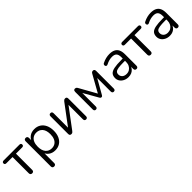

<svg xmlns="http://www.w3.org/2000/svg" viewBox="285 -1769 3229 3229"><g transform="rotate(-45 1899.5 -154.0)"><path d="M222.2 6.9Q202.8 6.9 192.1 -4Q181.4 -14.9 181.4 -34.8V-420.7H34.5Q-2.5 -420.7 -2.5 -453.8Q-2.5 -468.8 7.5 -477.6Q17.5 -486.3 34.5 -486.3H409.3Q446.4 -486.3 446.4 -453.8Q446.4 -437.7 436.9 -429.2Q427.4 -420.7 409.3 -420.7H262.4V-34.8Q262.4 -14.9 252.5 -4Q242.6 6.9 222.2 6.9Z M564.7 186.9Q545.3 186.9 534.9 176.2Q524.5 165.5 524.5 145.7V-452Q524.5 -472.4 534.9 -482.9Q545.3 -493.3 564.3 -493.3Q583.7 -493.3 594.1 -482.9Q604.5 -472.4 604.5 -452V-357.1L593.5 -371.2Q609.6 -428 657.2 -461.6Q704.7 -495.3 771 -495.3Q836 -495.3 884.3 -464.6Q932.5 -433.8 959.2 -377.6Q986 -321.3 986 -243.4Q986 -166.5 959.5 -109.5Q933 -52.5 884.8 -21.8Q836.5 8.9 771 8.9Q705.2 8.9 657.9 -24.7Q610.5 -58.4 594 -113.8H605.5V145.7Q605.5 165.5 594.8 176.2Q584.1 186.9 564.7 186.9ZM754 -56.4Q799.5 -56.4 833.3 -78.1Q867.1 -99.8 885.5 -141.7Q904 -183.5 904 -243.4Q904 -334 863.3 -382Q822.7 -430 754 -430Q708.5 -430 674.7 -408.5Q640.8 -387 622.4 -345.4Q604 -303.8 604 -243.4Q604 -153.3 644.9 -104.8Q685.8 -56.4 754 -56.4Z M1154.3 6.9Q1142.8 6.9 1134.3 2.6Q1125.8 -1.8 1121.4 -11.7Q1117 -21.7 1117 -36.7V-453.4Q1117 -472.9 1127 -483.1Q1136.9 -493.3 1154.4 -493.3Q1171.9 -493.3 1181.3 -483.1Q1190.8 -472.9 1190.8 -453.4V-77.1H1165.8L1457.4 -467.1Q1465.2 -477.9 1475.9 -485.6Q1486.6 -493.3 1504 -493.3Q1516.1 -493.3 1524.1 -488.9Q1532.1 -484.6 1536.5 -475.1Q1540.8 -465.7 1540.8 -450.1V-32.9Q1540.8 -14.5 1531.4 -3.8Q1521.9 6.9 1504.5 6.9Q1486 6.9 1476.5 -3.8Q1467.1 -14.5 1467.1 -32.9V-409.7H1492.5L1200.5 -19.3Q1193.1 -9 1182.7 -1Q1172.2 6.9 1154.3 6.9Z M1736.9 6.9Q1719.9 6.9 1710.5 -3.5Q1701 -14 1701 -32.4V-450.2Q1701 -464.3 1704.9 -473.7Q1708.8 -483.1 1717 -488.2Q1725.2 -493.3 1737.3 -493.3Q1748.9 -493.3 1756.9 -489.4Q1764.9 -485.6 1770.7 -479.3Q1776.5 -473 1780.9 -464.2L1950.7 -160.8L2120.5 -464.2Q2125.4 -473.5 2131 -479.8Q2136.6 -486.1 2144.6 -489.7Q2152.6 -493.3 2163.7 -493.3Q2182.1 -493.3 2191 -482.4Q2200 -471.5 2200 -450.2V-32.4Q2200 -14 2190.8 -3.5Q2181.6 6.9 2164.1 6.9Q2147.1 6.9 2137.6 -3.5Q2128.2 -14 2128.2 -32.4V-393.2H2150.6L1980 -93Q1975.6 -85.1 1969 -79.5Q1962.4 -73.9 1950.7 -73.9Q1938.6 -73.9 1932.6 -79.8Q1926.5 -85.6 1921.5 -93L1750.4 -393.2H1772.8V-32.4Q1772.8 -14 1763.6 -3.5Q1754.4 6.9 1736.9 6.9Z M2513.5 8.9Q2463.7 8.9 2424.1 -10.8Q2384.4 -30.5 2361.7 -64.1Q2339 -97.8 2339 -139.7Q2339 -193.7 2366.2 -224.7Q2393.4 -255.6 2457.2 -268.8Q2521 -282 2630.7 -282H2676V-228.6H2632.3Q2550.6 -228.6 2504.4 -221.3Q2458.1 -214 2439.4 -195.7Q2420.7 -177.5 2420.7 -144.6Q2420.7 -103.7 2449.3 -77.6Q2477.9 -51.6 2527.3 -51.6Q2567.2 -51.6 2597.5 -70.8Q2627.8 -90 2645.4 -123.1Q2663.1 -156.2 2663.1 -198.7V-313.1Q2663.1 -374.8 2637.9 -402.6Q2612.7 -430.4 2555.4 -430.4Q2520.6 -430.4 2485.5 -421.3Q2450.4 -412.2 2411.8 -392Q2398.1 -385.1 2387.8 -387.6Q2377.6 -390 2371.7 -398.2Q2365.8 -406.5 2365 -417Q2364.2 -427.5 2369.3 -437.5Q2374.4 -447.5 2387 -452.9Q2430.4 -475 2473.7 -485.2Q2517 -495.3 2556.2 -495.3Q2619.2 -495.3 2660.1 -474.9Q2701.1 -454.5 2721.2 -412.9Q2741.3 -371.3 2741.3 -306.1V-34.8Q2741.3 -14.9 2731.6 -4Q2721.9 6.9 2703.4 6.9Q2684.9 6.9 2674.7 -4Q2664.5 -14.9 2664.5 -34.8V-113H2674.1Q2665.5 -75.4 2643.2 -48Q2620.8 -20.7 2588 -5.9Q2555.1 8.9 2513.5 8.9Z M3041.2 6.9Q3021.8 6.9 3011.1 -4Q3000.4 -14.9 3000.4 -34.8V-420.7H2853.5Q2816.5 -420.7 2816.5 -453.8Q2816.5 -468.8 2826.5 -477.6Q2836.5 -486.3 2853.5 -486.3H3228.3Q3265.4 -486.3 3265.4 -453.8Q3265.4 -437.7 3255.9 -429.2Q3246.4 -420.7 3228.3 -420.7H3081.4V-34.8Q3081.4 -14.9 3071.5 -4Q3061.6 6.9 3041.2 6.9Z M3496.5 8.9Q3446.7 8.9 3407.1 -10.8Q3367.4 -30.5 3344.7 -64.1Q3322 -97.8 3322 -139.7Q3322 -193.7 3349.2 -224.7Q3376.4 -255.6 3440.2 -268.8Q3504 -282 3613.7 -282H3659V-228.6H3615.3Q3533.6 -228.6 3487.4 -221.3Q3441.1 -214 3422.4 -195.7Q3403.7 -177.5 3403.7 -144.6Q3403.7 -103.7 3432.3 -77.6Q3460.9 -51.6 3510.3 -51.6Q3550.2 -51.6 3580.5 -70.8Q3610.8 -90 3628.4 -123.1Q3646.1 -156.2 3646.1 -198.7V-313.1Q3646.1 -374.8 3620.9 -402.6Q3595.7 -430.4 3538.4 -430.4Q3503.6 -430.4 3468.5 -421.3Q3433.4 -412.2 3394.8 -392Q3381.1 -385.1 3370.8 -387.6Q3360.6 -390 3354.7 -398.2Q3348.8 -406.5 3348 -417Q3347.2 -427.5 3352.3 -437.5Q3357.4 -447.5 3370 -452.9Q3413.4 -475 3456.7 -485.2Q3500 -495.3 3539.2 -495.3Q3602.2 -495.3 3643.1 -474.9Q3684.1 -454.5 3704.2 -412.9Q3724.3 -371.3 3724.3 -306.1V-34.8Q3724.3 -14.9 3714.6 -4Q3704.9 6.9 3686.4 6.9Q3667.9 6.9 3657.7 -4Q3647.5 -14.9 3647.5 -34.8V-113H3657.1Q3648.5 -75.4 3626.2 -48Q3603.8 -20.7 3571 -5.9Q3538.1 8.9 3496.5 8.9Z"/></g></svg>

Font: Nunito ExtraLight
Style: Regular
Weight: 200
Designer: Vernon Adams
Foundry: Vernon Adams
Version: Version 3.602